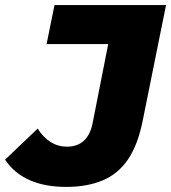

<svg xmlns="http://www.w3.org/2000/svg" viewBox="-73 -720 672 754"><path d="M187 14Q103 14 42.5 -13Q-18 -40 -53 -93L75 -215Q97 -180 126 -162Q155 -144 190 -144Q231 -144 256.5 -167.5Q282 -191 291 -238L352 -547H110L141 -700H579L488 -249Q469 -152 430 -94.5Q391 -37 330 -11.5Q269 14 187 14Z"/></svg>

Font: Montserrat Thin ExtraBold
Style: Italic
Weight: 800
Italic angle: -11.3°
Version: Version 9.000